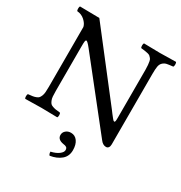

<svg xmlns="http://www.w3.org/2000/svg" viewBox="-199 -791 1096 1160"><g transform="rotate(30 349.5 -210.5)"><path d="M357.9 41Q386.2 41 403.1 64.5Q419.9 87.9 419.9 127Q419.9 169.4 390.4 194.1Q360.8 218.8 314 226.1Q306.2 218.3 306.2 202.1Q340.8 194.3 360.8 179Q380.9 163.6 380.9 148.9Q380.9 135.3 373.3 129.9Q365.7 124.5 350.1 123Q308.1 115.7 308.1 84Q308.1 65.9 322.3 53.5Q336.4 41 357.9 41ZM556.2 -512.2Q556.2 -532.2 554.7 -546.1Q553.2 -560.1 551.3 -570.8Q549.3 -581.5 543.7 -588.4Q538.1 -595.2 533 -599.6Q527.8 -604 516.6 -606.7Q505.4 -609.4 496.1 -610.6Q486.8 -611.8 469.2 -613.8Q464.8 -618.2 464.8 -630.4Q464.8 -642.6 469.2 -647Q568.8 -645 580.1 -645Q594.2 -645 691.9 -647Q696.3 -642.6 696.3 -630.4Q696.3 -618.2 691.9 -613.8Q662.1 -610.8 648.2 -607.7Q634.3 -604.5 622.8 -593.8Q611.3 -583 608.2 -564.7Q605 -546.4 605 -512.2V-21Q605 -6.8 598.9 1.5Q592.8 9.8 582 9.8Q559.6 9.8 542 -14.2L192.9 -455.1Q167 -487.8 159.2 -487.8Q153.8 -487.8 152.3 -477.5Q150.9 -467.3 150.9 -439V-132.8Q150.9 -109.4 152.1 -94Q153.3 -78.6 158.2 -67.4Q163.1 -56.2 168 -50.3Q172.9 -44.4 184.6 -40.3Q196.3 -36.1 206.8 -34.4Q217.3 -32.7 237.8 -30.8Q242.2 -26.4 242.2 -14.4Q242.2 -2.4 237.8 2Q138.2 0 127 0Q112.8 0 15.1 2Q10.7 -2.4 10.7 -14.4Q10.7 -26.4 15.1 -30.8Q35.2 -32.7 46.1 -34.4Q57.1 -36.1 68.6 -40.5Q80.1 -44.9 85.2 -51Q90.3 -57.1 95 -68.4Q99.6 -79.6 100.8 -94.7Q102.1 -109.9 102.1 -132.8V-549.8Q97.2 -571.8 75 -591.8Q52.7 -611.8 22.9 -613.8Q18.6 -618.2 18.6 -630.4Q18.6 -642.6 22.9 -647L158.2 -645L501 -203.1L515.6 -183.6L528.3 -167.5L536.6 -157.2Q541 -151.9 543.7 -149.9Q546.4 -147.9 548.8 -147.9Q553.7 -147.9 554.9 -154.8Q556.2 -161.6 556.2 -178.2Z"/></g></svg>

Font: Linux Libertine G
Style: Regular
Weight: 400
Designer: Philipp H. Poll
Foundry: Philipp H. Poll
Version: Version 4.7.5